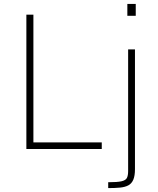

<svg xmlns="http://www.w3.org/2000/svg" viewBox="-20 -763 811 983"><path d="M115 0V-688H151V-34H501V0ZM632 -682V-743H675V-682ZM534 200V170Q581 170 602.5 165Q624 160 630 147.5Q636 135 636 113V-510H671V103Q671 137 662.5 157Q654 177 637 186Q620 195 594.5 197.5Q569 200 534 200Z"/></svg>

Font: Saira Thin Thin
Style: Regular
Weight: 250
Version: Version 1.101